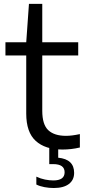

<svg xmlns="http://www.w3.org/2000/svg" viewBox="-20 -760 441 988"><path d="M301.5 9.5Q212.5 9.5 163.8 -35Q115 -79.5 115 -175.5V-474.5H8V-542.5H115L129 -740H197.5V-542.5H382.5V-474.5H197.5V-190Q197.5 -119 228.5 -90Q259.5 -61 319.5 -61Q350 -61 391 -70V-1Q346.5 9.5 301.5 9.5ZM256.5 207.5Q233 207.5 208.8 203Q184.5 198.5 167 189.5V149Q189 159.5 211.8 164Q234.5 168.5 254.5 168.5Q312.5 168.5 312.5 126.5Q312.5 84.5 253.5 84.5H233.5V-10H279.5V51.5Q361.5 59.5 361.5 129.5Q361.5 166.5 334.2 187Q307 207.5 256.5 207.5Z"/></svg>

Font: Encode Sans SmExp
Style: Regular
Weight: 400
Width: 6
Designer: Multiple Designers
Foundry: Impallari Type
Version: Version 3.002; ttfautohint (v1.8.3) -l 8 -r 50 -G 200 -x 14 